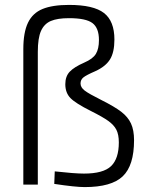

<svg xmlns="http://www.w3.org/2000/svg" viewBox="-20 -752 604 782"><path d="M201 -3 203 -54Q284 -45 322 -45Q401 -45 432.5 -75.5Q464 -106 464 -172Q464 -204 454 -223.5Q444 -243 421 -259.5Q398 -276 350 -300Q288 -331 267 -352.5Q246 -374 246 -409Q246 -441 264 -460Q282 -479 323 -497Q358 -512 370.5 -532.5Q383 -553 383 -589Q383 -638 356.5 -658Q330 -678 261 -678Q214 -678 187 -666.5Q160 -655 147 -626Q134 -597 134 -541V0H75V-552Q75 -620 94 -659.5Q113 -699 153.5 -715.5Q194 -732 261 -732Q361 -732 403.5 -699Q446 -666 446 -591Q446 -539 428 -510Q410 -481 368 -462Q331 -446 319.5 -436.5Q308 -427 308 -412Q308 -396 325 -383Q342 -370 394 -344Q446 -318 473.5 -297Q501 -276 513.5 -249Q526 -222 526 -181Q526 -78 480 -34Q434 10 325 10Q287 10 201 -3Z"/></svg>

Font: Cairo Light
Style: Regular
Weight: 300
Designer: Mohamed Gaber, Accademia di Belle Arti di Urbino and others
Foundry: Kief Type Foundry, Accademia di Belle Arti di Urbino and others
Version: Version 3.011